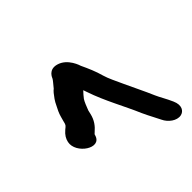

<svg xmlns="http://www.w3.org/2000/svg" viewBox="-93 -657 795 795"><g transform="rotate(45 305.0 -259.5)"><path d="M418.1 -141.3C410.1 -144.3 415.2 -140.3 406.6 -149.4C390.1 -168.6 371 -183.7 340.5 -190.6L324.5 -194.3C309.5 -199.9 286.5 -209 277.7 -215.2C268.7 -221.6 260.1 -229.7 250.3 -238.8C254.3 -240.3 260.3 -242.3 265.3 -244C346.6 -271.4 417.2 -312.7 488 -342.7C520.3 -357.3 542.1 -370.4 565.7 -381.6C591.8 -393.7 615 -423.5 609.6 -450.5C605.4 -471 583.2 -485.7 547.8 -469.8C518.8 -457.2 494.6 -441.8 475 -433.5C437.3 -417.6 380.6 -389.4 349.8 -375.5C318.9 -361.5 289 -346.3 265.7 -339.8C231.4 -330.4 202.5 -317.5 171.8 -303.1C171.1 -302.8 112.2 -286.2 98.9 -236.9C88 -196.2 122.8 -184.5 126.7 -182.5C133 -179.3 145.1 -168.1 159.4 -156.8C162.2 -153.2 166.8 -148.1 171.7 -144.3C185.2 -134 196.2 -124.4 218.7 -114.2L238.9 -104.2C245.7 -100.9 255 -97.8 262.5 -95.7L281.3 -90.5C302.5 -85.4 301 -85.8 313.5 -70.3C327.8 -53.5 341.6 -45.8 357.3 -42.4C415.3 -29.9 478.1 -123.5 418.1 -141.3Z"/></g></svg>

Font: Take Off
Style: Hosehead
Weight: 400
Foundry: Cannot Into Space Fonts
Version: Version 0.89